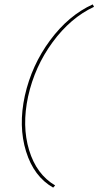

<svg xmlns="http://www.w3.org/2000/svg" viewBox="-20 -731 448 874"><path d="M222 123Q134 73 98.5 -42Q63 -157 93 -295Q124 -434 208 -547.5Q292 -661 402 -711L408 -700Q301 -650 219.5 -539Q138 -428 108 -292Q79 -158 112.5 -47.5Q146 63 231 113Z"/></svg>

Font: EauTest Thin
Style: Italic
Weight: 250
Italic angle: -12°
Designer: Christian Thalmann (Catharsis Fonts)
Version: Version 0.001;PS 000.001;hotconv 1.0.88;makeotf.lib2.5.64775